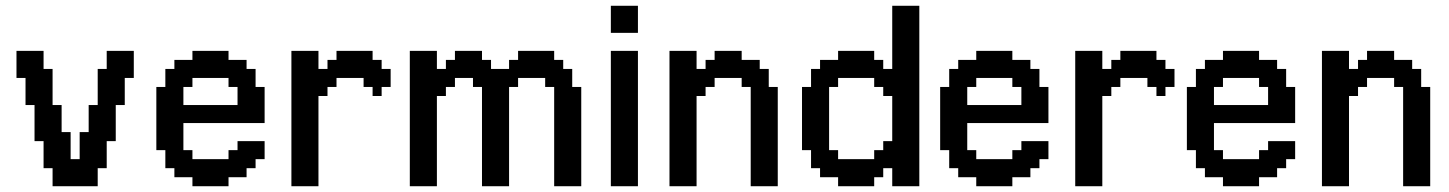

<svg xmlns="http://www.w3.org/2000/svg" viewBox="-20 -645 5020 665"><path d="M162.1 0V-62.5H130.9V-156.2H99.6V-281.2H68.4V-375H37.1V-468.8H130.9V-406.2H162.1V-281.2H193.4V-187.5H224.6V-93.8H255.9V-187.5H287.1V-281.2H318.4V-406.2H349.6V-468.8H443.4V-375H412.1V-281.2H380.9V-156.2H349.6V-62.5H318.4V0Z M802.7 -281.2V-343.8H771.5V-375H646.5V-343.8H615.2V-281.2ZM646.5 0V-31.2H584V-62.5H552.7V-125H521.5V-343.8H552.7V-406.2H584V-437.5H646.5V-468.8H771.5V-437.5H834V-406.2H865.2V-343.8H896.5V-218.8H615.2V-125H646.5V-93.8H771.5V-125H802.7V-156.2H896.5V-93.8H865.2V-62.5H834V-31.2H771.5V0Z M989.3 0V-468.8H1083V-406.2H1114.3V-437.5H1145.5V-468.8H1270.5V-437.5H1301.8V-406.2H1333V-343.8H1301.8V-312.5H1270.5V-343.8H1239.3V-375H1145.5V-343.8H1114.3V-312.5H1083V0Z M1399.4 0V-468.8H1493.2V-406.2H1524.4V-437.5H1555.7V-468.8H1649.4V-437.5H1680.7V-406.2H1743.2V-437.5H1774.4V-468.8H1899.4V-437.5H1930.7V-406.2H1961.9V-343.8H1993.2V0H1899.4V-343.8H1868.2V-375H1774.4V-343.8H1743.2V0H1649.4V-343.8H1618.2V-375H1555.7V-343.8H1524.4V-312.5H1493.2V0Z M2095.7 0V-468.8H2189.5V0ZM2095.7 -531.2V-625H2189.5V-531.2Z M2298.8 0V-468.8H2392.6V-406.2H2423.8V-437.5H2455.1V-468.8H2548.8V-437.5H2611.3V-406.2H2642.6V-343.8H2673.8V0H2580.1V-343.8H2548.8V-375H2455.1V-343.8H2423.8V-312.5H2392.6V0Z M3007.8 -93.8V-125H3039.1V-156.2H3070.3V-312.5H3039.1V-343.8H3007.8V-375H2882.8V-343.8H2851.6V-125H2882.8V-93.8ZM2882.8 0V-31.2H2820.3V-62.5H2789.1V-125H2757.8V-343.8H2789.1V-406.2H2820.3V-437.5H2882.8V-468.8H3007.8V-437.5H3039.1V-406.2H3070.3V-625H3164.1V0H3070.3V-62.5H3039.1V-31.2H3007.8V0Z M3517.6 -281.2V-343.8H3486.3V-375H3361.3V-343.8H3330.1V-281.2ZM3361.3 0V-31.2H3298.8V-62.5H3267.6V-125H3236.3V-343.8H3267.6V-406.2H3298.8V-437.5H3361.3V-468.8H3486.3V-437.5H3548.8V-406.2H3580.1V-343.8H3611.3V-218.8H3330.1V-125H3361.3V-93.8H3486.3V-125H3517.6V-156.2H3611.3V-93.8H3580.1V-62.5H3548.8V-31.2H3486.3V0Z M3704.1 0V-468.8H3797.9V-406.2H3829.1V-437.5H3860.4V-468.8H3985.4V-437.5H4016.6V-406.2H4047.9V-343.8H4016.6V-312.5H3985.4V-343.8H3954.1V-375H3860.4V-343.8H3829.1V-312.5H3797.9V0Z M4372.1 -281.2V-343.8H4340.8V-375H4215.8V-343.8H4184.6V-281.2ZM4215.8 0V-31.2H4153.3V-62.5H4122.1V-125H4090.8V-343.8H4122.1V-406.2H4153.3V-437.5H4215.8V-468.8H4340.8V-437.5H4403.3V-406.2H4434.6V-343.8H4465.8V-218.8H4184.6V-125H4215.8V-93.8H4340.8V-125H4372.1V-156.2H4465.8V-93.8H4434.6V-62.5H4403.3V-31.2H4340.8V0Z M4558.6 0V-468.8H4652.3V-406.2H4683.6V-437.5H4714.8V-468.8H4808.6V-437.5H4871.1V-406.2H4902.3V-343.8H4933.6V0H4839.8V-343.8H4808.6V-375H4714.8V-343.8H4683.6V-312.5H4652.3V0Z"/></svg>

Font: Terminal Grotesque
Style: Regular
Weight: 400
Designer: Raphaël Bastide
Foundry: http://raphaelbastide.com
Version: Version 1.0